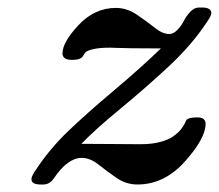

<svg xmlns="http://www.w3.org/2000/svg" viewBox="-20 -476 578 507"><path d="M63 -2.9Q63 -11.7 76.2 -29.8Q112.3 -84 160.2 -129.9Q208 -175.8 280.5 -236.8Q353 -297.9 404.8 -348.1Q357.9 -348.1 327.4 -348.6Q296.9 -349.1 285.9 -349.6Q274.9 -350.1 271 -350.1Q243.2 -350.1 227.1 -346.4Q210.9 -342.8 206.5 -338.4Q202.1 -334 200.2 -329.6Q198.2 -325.2 191.7 -321.5Q185.1 -317.9 169.9 -317.9Q145 -317.9 145 -335Q145 -364.7 187.5 -409.9Q230 -455.1 286.1 -455.1Q314.9 -455.1 341.1 -437.5Q367.2 -419.9 388.2 -403.1Q409.2 -386.2 426.8 -386.2Q438 -386.2 448.5 -397.2Q459 -408.2 465.6 -421.1Q472.2 -434.1 482.7 -445.1Q493.2 -456.1 504.9 -456.1H514.2Q538.1 -456.1 538.1 -440.9Q538.1 -434.1 523.9 -414.1Q485.8 -356.9 426.5 -301.5Q367.2 -246.1 299.1 -189.9Q231 -133.8 194.8 -96.2Q218.8 -96.2 275.9 -95.7Q333 -95.2 346.2 -95.2H352.1Q380.9 -95.2 402.8 -101.1Q424.8 -106.9 437.5 -116Q450.2 -125 457 -133.5Q463.9 -142.1 467.8 -149.9L472.2 -159.2Q478 -166 501 -166Q522.9 -166 522.9 -148.9Q522.9 -110.8 468.5 -49.8Q414.1 11.2 342.8 11.2Q313 11.2 287.6 -6.3Q262.2 -23.9 240 -41.5Q217.8 -59.1 195.8 -59.1Q158.7 -59.1 122.1 -4.9Q110.8 11.2 94.2 11.2H86.9Q63 11.2 63 -2.9Z"/></svg>

Font: CMU Serif
Style: BoldItalic
Weight: 700
Italic angle: -14.04°
Version: Version 0.7.0